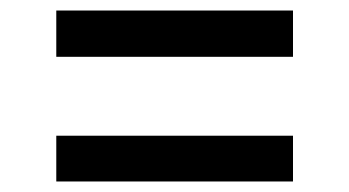

<svg xmlns="http://www.w3.org/2000/svg" viewBox="-20 -429 664 365"><path d="M87 -321V-409H537V-321ZM87 -84V-171H537V-84Z"/></svg>

Font: Pitagon Sans Text Medium
Style: Regular
Weight: 500
Designer: Travis Tran
Foundry: Pitagon
Version: Version 1.000; ttfautohint (v1.8.4.7-5d5b);gftools[0.9.26]